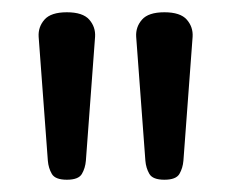

<svg xmlns="http://www.w3.org/2000/svg" viewBox="-20 -943 368 313"><path d="M89 -650Q70 -650 64.5 -659.5Q59 -669 58 -681L43 -883Q42 -899 52.5 -911Q63 -923 89 -923Q115 -923 125.5 -911Q136 -899 135 -883L120 -681Q119 -669 113.5 -659.5Q108 -650 89 -650ZM248 -650Q229 -650 223.5 -659.5Q218 -669 217 -681L202 -883Q201 -899 211.5 -911Q222 -923 248 -923Q274 -923 284.5 -911Q295 -899 294 -883L279 -681Q278 -669 272.5 -659.5Q267 -650 248 -650Z"/></svg>

Font: Playwrite HR Lijeva
Style: Regular
Weight: 400
Designer: Veronika Burian, José Scaglione
Foundry: TypeTogether
Version: Version 1.002